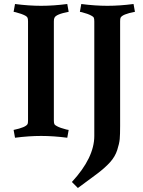

<svg xmlns="http://www.w3.org/2000/svg" viewBox="-20 -679 712 959"><path d="M249 -572V-78Q249 -65 251.5 -59.5Q254 -54 264 -49Q280 -40 312 -32L323 -30L316 9Q247 0 185.5 0Q124 0 55 9L48 -30Q110 -43 118 -60Q120 -65 120 -78V-572Q120 -585 117.5 -590.5Q115 -596 106 -601Q89 -610 58 -618L48 -620L55 -659Q124 -650 185.5 -650Q247 -650 316 -659L323 -620Q259 -608 252 -590Q249 -585 249 -572ZM451 0V-572Q451 -585 448.5 -590.5Q446 -596 436 -601Q420 -610 389 -618L379 -620L386 -659Q455 -650 516.5 -650Q578 -650 647 -659L654 -620Q590 -608 582 -590Q580 -585 580 -572V-50Q580 -7 578 15.5Q576 38 565.5 70.5Q555 103 530.5 130.5Q506 158 465 189L369 260L339 230Q451 109 451 0Z"/></svg>

Font: Buenard
Style: Bold
Weight: 700
Foundry: FontFuror
Version: Version 1.002 2011